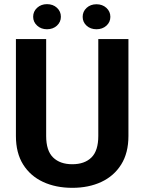

<svg xmlns="http://www.w3.org/2000/svg" viewBox="-20 -900 699 930"><path d="M456.1 -710.9H602.1V-241.2Q602.1 -159.2 567.1 -103.3Q532.2 -47.4 470.9 -18.8Q409.7 9.8 330.1 9.8Q250.5 9.8 188.7 -18.8Q127 -47.4 92 -103.3Q57.1 -159.2 57.1 -241.2V-710.9H203.6V-241.2Q203.6 -169.9 237.3 -137.2Q271 -104.5 330.1 -104.5Q389.6 -104.5 422.9 -137.2Q456.1 -169.9 456.1 -241.2ZM140.6 -818.8Q140.6 -844.7 159.9 -862.3Q179.2 -879.9 207.5 -879.9Q236.8 -879.9 255.9 -862.3Q274.9 -844.7 274.9 -818.8Q274.9 -793.5 255.9 -775.9Q236.8 -758.3 207.5 -758.3Q179.2 -758.3 159.9 -775.9Q140.6 -793.5 140.6 -818.8ZM380.4 -818.4Q380.4 -844.2 399.4 -861.8Q418.5 -879.4 447.3 -879.4Q476.1 -879.4 495.4 -861.8Q514.6 -844.2 514.6 -818.4Q514.6 -793 495.4 -775.6Q476.1 -758.3 447.3 -758.3Q418.5 -758.3 399.4 -775.6Q380.4 -793 380.4 -818.4Z"/></svg>

Font: Vazirmatn UI FD
Style: Bold
Weight: 700
Designer: Saber Rastikerdar
Foundry: Saber Rastikerdar
Version: Version 33.003